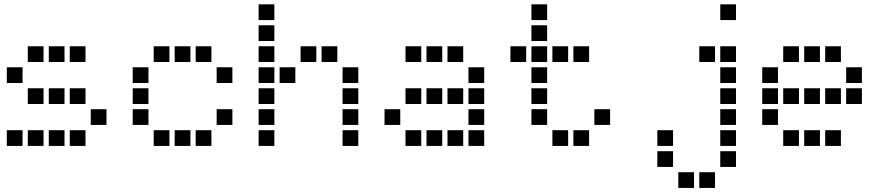

<svg xmlns="http://www.w3.org/2000/svg" viewBox="-20 -708 4240 915"><path d="M113.5 -487.5Q112.5 -487.5 112.5 -487.5Q112.5 -487.5 112.5 -486.5V-413.5Q112.5 -412.5 112.5 -412.5Q112.5 -412.5 113.5 -412.5H186.5Q187.5 -412.5 187.5 -412.5Q187.5 -412.5 187.5 -413.5V-486.5Q187.5 -487.5 187.5 -487.5Q187.5 -487.5 186.5 -487.5ZM213.5 -487.5Q212.5 -487.5 212.5 -487.5Q212.5 -487.5 212.5 -486.5V-413.5Q212.5 -412.5 212.5 -412.5Q212.5 -412.5 213.5 -412.5H286.5Q287.5 -412.5 287.5 -412.5Q287.5 -412.5 287.5 -413.5V-486.5Q287.5 -487.5 287.5 -487.5Q287.5 -487.5 286.5 -487.5ZM313.5 -487.5Q312.5 -487.5 312.5 -487.5Q312.5 -487.5 312.5 -486.5V-413.5Q312.5 -412.5 312.5 -412.5Q312.5 -412.5 313.5 -412.5H386.5Q387.5 -412.5 387.5 -412.5Q387.5 -412.5 387.5 -413.5V-486.5Q387.5 -487.5 387.5 -487.5Q387.5 -487.5 386.5 -487.5ZM13.5 -387.5Q12.5 -387.5 12.5 -387.5Q12.5 -387.5 12.5 -386.5V-313.5Q12.5 -312.5 12.5 -312.5Q12.5 -312.5 13.5 -312.5H86.5Q87.5 -312.5 87.5 -312.5Q87.5 -312.5 87.5 -313.5V-386.5Q87.5 -387.5 87.5 -387.5Q87.5 -387.5 86.5 -387.5ZM113.5 -287.5Q112.5 -287.5 112.5 -287.5Q112.5 -287.5 112.5 -286.5V-213.5Q112.5 -212.5 112.5 -212.5Q112.5 -212.5 113.5 -212.5H186.5Q187.5 -212.5 187.5 -212.5Q187.5 -212.5 187.5 -213.5V-286.5Q187.5 -287.5 187.5 -287.5Q187.5 -287.5 186.5 -287.5ZM213.5 -287.5Q212.5 -287.5 212.5 -287.5Q212.5 -287.5 212.5 -286.5V-213.5Q212.5 -212.5 212.5 -212.5Q212.5 -212.5 213.5 -212.5H286.5Q287.5 -212.5 287.5 -212.5Q287.5 -212.5 287.5 -213.5V-286.5Q287.5 -287.5 287.5 -287.5Q287.5 -287.5 286.5 -287.5ZM313.5 -287.5Q312.5 -287.5 312.5 -287.5Q312.5 -287.5 312.5 -286.5V-213.5Q312.5 -212.5 312.5 -212.5Q312.5 -212.5 313.5 -212.5H386.5Q387.5 -212.5 387.5 -212.5Q387.5 -212.5 387.5 -213.5V-286.5Q387.5 -287.5 387.5 -287.5Q387.5 -287.5 386.5 -287.5ZM413.5 -187.5Q412.5 -187.5 412.5 -187.5Q412.5 -187.5 412.5 -186.5V-113.5Q412.5 -112.5 412.5 -112.5Q412.5 -112.5 413.5 -112.5H486.5Q487.5 -112.5 487.5 -112.5Q487.5 -112.5 487.5 -113.5V-186.5Q487.5 -187.5 487.5 -187.5Q487.5 -187.5 486.5 -187.5ZM13.5 -87.5Q12.5 -87.5 12.5 -87.5Q12.5 -87.5 12.5 -86.5V-13.5Q12.5 -12.5 12.5 -12.5Q12.5 -12.5 13.5 -12.5H86.5Q87.5 -12.5 87.5 -12.5Q87.5 -12.5 87.5 -13.5V-86.5Q87.5 -87.5 87.5 -87.5Q87.5 -87.5 86.5 -87.5ZM113.5 -87.5Q112.5 -87.5 112.5 -87.5Q112.5 -87.5 112.5 -86.5V-13.5Q112.5 -12.5 112.5 -12.5Q112.5 -12.5 113.5 -12.5H186.5Q187.5 -12.5 187.5 -12.5Q187.5 -12.5 187.5 -13.5V-86.5Q187.5 -87.5 187.5 -87.5Q187.5 -87.5 186.5 -87.5ZM213.5 -87.5Q212.5 -87.5 212.5 -87.5Q212.5 -87.5 212.5 -86.5V-13.5Q212.5 -12.5 212.5 -12.5Q212.5 -12.5 213.5 -12.5H286.5Q287.5 -12.5 287.5 -12.5Q287.5 -12.5 287.5 -13.5V-86.5Q287.5 -87.5 287.5 -87.5Q287.5 -87.5 286.5 -87.5ZM313.5 -87.5Q312.5 -87.5 312.5 -87.5Q312.5 -87.5 312.5 -86.5V-13.5Q312.5 -12.5 312.5 -12.5Q312.5 -12.5 313.5 -12.5H386.5Q387.5 -12.5 387.5 -12.5Q387.5 -12.5 387.5 -13.5V-86.5Q387.5 -87.5 387.5 -87.5Q387.5 -87.5 386.5 -87.5Z M713.5 -487.5Q712.5 -487.5 712.5 -487.5Q712.5 -487.5 712.5 -486.5V-413.5Q712.5 -412.5 712.5 -412.5Q712.5 -412.5 713.5 -412.5H786.5Q787.5 -412.5 787.5 -412.5Q787.5 -412.5 787.5 -413.5V-486.5Q787.5 -487.5 787.5 -487.5Q787.5 -487.5 786.5 -487.5ZM813.5 -487.5Q812.5 -487.5 812.5 -487.5Q812.5 -487.5 812.5 -486.5V-413.5Q812.5 -412.5 812.5 -412.5Q812.5 -412.5 813.5 -412.5H886.5Q887.5 -412.5 887.5 -412.5Q887.5 -412.5 887.5 -413.5V-486.5Q887.5 -487.5 887.5 -487.5Q887.5 -487.5 886.5 -487.5ZM913.5 -487.5Q912.5 -487.5 912.5 -487.5Q912.5 -487.5 912.5 -486.5V-413.5Q912.5 -412.5 912.5 -412.5Q912.5 -412.5 913.5 -412.5H986.5Q987.5 -412.5 987.5 -412.5Q987.5 -412.5 987.5 -413.5V-486.5Q987.5 -487.5 987.5 -487.5Q987.5 -487.5 986.5 -487.5ZM613.5 -387.5Q612.5 -387.5 612.5 -387.5Q612.5 -387.5 612.5 -386.5V-313.5Q612.5 -312.5 612.5 -312.5Q612.5 -312.5 613.5 -312.5H686.5Q687.5 -312.5 687.5 -312.5Q687.5 -312.5 687.5 -313.5V-386.5Q687.5 -387.5 687.5 -387.5Q687.5 -387.5 686.5 -387.5ZM1013.5 -387.5Q1012.5 -387.5 1012.5 -387.5Q1012.5 -387.5 1012.5 -386.5V-313.5Q1012.5 -312.5 1012.5 -312.5Q1012.5 -312.5 1013.5 -312.5H1086.5Q1087.5 -312.5 1087.5 -312.5Q1087.5 -312.5 1087.5 -313.5V-386.5Q1087.5 -387.5 1087.5 -387.5Q1087.5 -387.5 1086.5 -387.5ZM613.5 -287.5Q612.5 -287.5 612.5 -287.5Q612.5 -287.5 612.5 -286.5V-213.5Q612.5 -212.5 612.5 -212.5Q612.5 -212.5 613.5 -212.5H686.5Q687.5 -212.5 687.5 -212.5Q687.5 -212.5 687.5 -213.5V-286.5Q687.5 -287.5 687.5 -287.5Q687.5 -287.5 686.5 -287.5ZM613.5 -187.5Q612.5 -187.5 612.5 -187.5Q612.5 -187.5 612.5 -186.5V-113.5Q612.5 -112.5 612.5 -112.5Q612.5 -112.5 613.5 -112.5H686.5Q687.5 -112.5 687.5 -112.5Q687.5 -112.5 687.5 -113.5V-186.5Q687.5 -187.5 687.5 -187.5Q687.5 -187.5 686.5 -187.5ZM1013.5 -187.5Q1012.5 -187.5 1012.5 -187.5Q1012.5 -187.5 1012.5 -186.5V-113.5Q1012.5 -112.5 1012.5 -112.5Q1012.5 -112.5 1013.5 -112.5H1086.5Q1087.5 -112.5 1087.5 -112.5Q1087.5 -112.5 1087.5 -113.5V-186.5Q1087.5 -187.5 1087.5 -187.5Q1087.5 -187.5 1086.5 -187.5ZM713.5 -87.5Q712.5 -87.5 712.5 -87.5Q712.5 -87.5 712.5 -86.5V-13.5Q712.5 -12.5 712.5 -12.5Q712.5 -12.5 713.5 -12.5H786.5Q787.5 -12.5 787.5 -12.5Q787.5 -12.5 787.5 -13.5V-86.5Q787.5 -87.5 787.5 -87.5Q787.5 -87.5 786.5 -87.5ZM813.5 -87.5Q812.5 -87.5 812.5 -87.5Q812.5 -87.5 812.5 -86.5V-13.5Q812.5 -12.5 812.5 -12.5Q812.5 -12.5 813.5 -12.5H886.5Q887.5 -12.5 887.5 -12.5Q887.5 -12.5 887.5 -13.5V-86.5Q887.5 -87.5 887.5 -87.5Q887.5 -87.5 886.5 -87.5ZM913.5 -87.5Q912.5 -87.5 912.5 -87.5Q912.5 -87.5 912.5 -86.5V-13.5Q912.5 -12.5 912.5 -12.5Q912.5 -12.5 913.5 -12.5H986.5Q987.5 -12.5 987.5 -12.5Q987.5 -12.5 987.5 -13.5V-86.5Q987.5 -87.5 987.5 -87.5Q987.5 -87.5 986.5 -87.5Z M1213.5 -687.5Q1212.5 -687.5 1212.5 -687.5Q1212.5 -687.5 1212.5 -686.5V-613.5Q1212.5 -612.5 1212.5 -612.5Q1212.5 -612.5 1213.5 -612.5H1286.5Q1287.5 -612.5 1287.5 -612.5Q1287.5 -612.5 1287.5 -613.5V-686.5Q1287.5 -687.5 1287.5 -687.5Q1287.5 -687.5 1286.5 -687.5ZM1213.5 -587.5Q1212.5 -587.5 1212.5 -587.5Q1212.5 -587.5 1212.5 -586.5V-513.5Q1212.5 -512.5 1212.5 -512.5Q1212.5 -512.5 1213.5 -512.5H1286.5Q1287.5 -512.5 1287.5 -512.5Q1287.5 -512.5 1287.5 -513.5V-586.5Q1287.5 -587.5 1287.5 -587.5Q1287.5 -587.5 1286.5 -587.5ZM1213.5 -487.5Q1212.5 -487.5 1212.5 -487.5Q1212.5 -487.5 1212.5 -486.5V-413.5Q1212.5 -412.5 1212.5 -412.5Q1212.5 -412.5 1213.5 -412.5H1286.5Q1287.5 -412.5 1287.5 -412.5Q1287.5 -412.5 1287.5 -413.5V-486.5Q1287.5 -487.5 1287.5 -487.5Q1287.5 -487.5 1286.5 -487.5ZM1413.5 -487.5Q1412.5 -487.5 1412.5 -487.5Q1412.5 -487.5 1412.5 -486.5V-413.5Q1412.5 -412.5 1412.5 -412.5Q1412.5 -412.5 1413.5 -412.5H1486.5Q1487.5 -412.5 1487.5 -412.5Q1487.5 -412.5 1487.5 -413.5V-486.5Q1487.5 -487.5 1487.5 -487.5Q1487.5 -487.5 1486.5 -487.5ZM1513.5 -487.5Q1512.5 -487.5 1512.5 -487.5Q1512.5 -487.5 1512.5 -486.5V-413.5Q1512.5 -412.5 1512.5 -412.5Q1512.5 -412.5 1513.5 -412.5H1586.5Q1587.5 -412.5 1587.5 -412.5Q1587.5 -412.5 1587.5 -413.5V-486.5Q1587.5 -487.5 1587.5 -487.5Q1587.5 -487.5 1586.5 -487.5ZM1213.5 -387.5Q1212.5 -387.5 1212.5 -387.5Q1212.5 -387.5 1212.5 -386.5V-313.5Q1212.5 -312.5 1212.5 -312.5Q1212.5 -312.5 1213.5 -312.5H1286.5Q1287.5 -312.5 1287.5 -312.5Q1287.5 -312.5 1287.5 -313.5V-386.5Q1287.5 -387.5 1287.5 -387.5Q1287.5 -387.5 1286.5 -387.5ZM1313.5 -387.5Q1312.5 -387.5 1312.5 -387.5Q1312.5 -387.5 1312.5 -386.5V-313.5Q1312.5 -312.5 1312.5 -312.5Q1312.5 -312.5 1313.5 -312.5H1386.5Q1387.5 -312.5 1387.5 -312.5Q1387.5 -312.5 1387.5 -313.5V-386.5Q1387.5 -387.5 1387.5 -387.5Q1387.5 -387.5 1386.5 -387.5ZM1613.5 -387.5Q1612.5 -387.5 1612.5 -387.5Q1612.5 -387.5 1612.5 -386.5V-313.5Q1612.5 -312.5 1612.5 -312.5Q1612.5 -312.5 1613.5 -312.5H1686.5Q1687.5 -312.5 1687.5 -312.5Q1687.5 -312.5 1687.5 -313.5V-386.5Q1687.5 -387.5 1687.5 -387.5Q1687.5 -387.5 1686.5 -387.5ZM1213.5 -287.5Q1212.5 -287.5 1212.5 -287.5Q1212.5 -287.5 1212.5 -286.5V-213.5Q1212.5 -212.5 1212.5 -212.5Q1212.5 -212.5 1213.5 -212.5H1286.5Q1287.5 -212.5 1287.5 -212.5Q1287.5 -212.5 1287.5 -213.5V-286.5Q1287.5 -287.5 1287.5 -287.5Q1287.5 -287.5 1286.5 -287.5ZM1613.5 -287.5Q1612.5 -287.5 1612.5 -287.5Q1612.5 -287.5 1612.5 -286.5V-213.5Q1612.5 -212.5 1612.5 -212.5Q1612.5 -212.5 1613.5 -212.5H1686.5Q1687.5 -212.5 1687.5 -212.5Q1687.5 -212.5 1687.5 -213.5V-286.5Q1687.5 -287.5 1687.5 -287.5Q1687.5 -287.5 1686.5 -287.5ZM1213.5 -187.5Q1212.5 -187.5 1212.5 -187.5Q1212.5 -187.5 1212.5 -186.5V-113.5Q1212.5 -112.5 1212.5 -112.5Q1212.5 -112.5 1213.5 -112.5H1286.5Q1287.5 -112.5 1287.5 -112.5Q1287.5 -112.5 1287.5 -113.5V-186.5Q1287.5 -187.5 1287.5 -187.5Q1287.5 -187.5 1286.5 -187.5ZM1613.5 -187.5Q1612.5 -187.5 1612.5 -187.5Q1612.5 -187.5 1612.5 -186.5V-113.5Q1612.5 -112.5 1612.5 -112.5Q1612.5 -112.5 1613.5 -112.5H1686.5Q1687.5 -112.5 1687.5 -112.5Q1687.5 -112.5 1687.5 -113.5V-186.5Q1687.5 -187.5 1687.5 -187.5Q1687.5 -187.5 1686.5 -187.5ZM1213.5 -87.5Q1212.5 -87.5 1212.5 -87.5Q1212.5 -87.5 1212.5 -86.5V-13.5Q1212.5 -12.5 1212.5 -12.5Q1212.5 -12.5 1213.5 -12.5H1286.5Q1287.5 -12.5 1287.5 -12.5Q1287.5 -12.5 1287.5 -13.5V-86.5Q1287.5 -87.5 1287.5 -87.5Q1287.5 -87.5 1286.5 -87.5ZM1613.5 -87.5Q1612.5 -87.5 1612.5 -87.5Q1612.5 -87.5 1612.5 -86.5V-13.5Q1612.5 -12.5 1612.5 -12.5Q1612.5 -12.5 1613.5 -12.5H1686.5Q1687.5 -12.5 1687.5 -12.5Q1687.5 -12.5 1687.5 -13.5V-86.5Q1687.5 -87.5 1687.5 -87.5Q1687.5 -87.5 1686.5 -87.5Z M1913.5 -487.5Q1912.5 -487.5 1912.5 -487.5Q1912.5 -487.5 1912.5 -486.5V-413.5Q1912.5 -412.5 1912.5 -412.5Q1912.5 -412.5 1913.5 -412.5H1986.5Q1987.5 -412.5 1987.5 -412.5Q1987.5 -412.5 1987.5 -413.5V-486.5Q1987.5 -487.5 1987.5 -487.5Q1987.5 -487.5 1986.5 -487.5ZM2013.5 -487.5Q2012.5 -487.5 2012.5 -487.5Q2012.5 -487.5 2012.5 -486.5V-413.5Q2012.5 -412.5 2012.5 -412.5Q2012.5 -412.5 2013.5 -412.5H2086.5Q2087.5 -412.5 2087.5 -412.5Q2087.5 -412.5 2087.5 -413.5V-486.5Q2087.5 -487.5 2087.5 -487.5Q2087.5 -487.5 2086.5 -487.5ZM2113.5 -487.5Q2112.5 -487.5 2112.5 -487.5Q2112.5 -487.5 2112.5 -486.5V-413.5Q2112.5 -412.5 2112.5 -412.5Q2112.5 -412.5 2113.5 -412.5H2186.5Q2187.5 -412.5 2187.5 -412.5Q2187.5 -412.5 2187.5 -413.5V-486.5Q2187.5 -487.5 2187.5 -487.5Q2187.5 -487.5 2186.5 -487.5ZM2213.5 -387.5Q2212.5 -387.5 2212.5 -387.5Q2212.5 -387.5 2212.5 -386.5V-313.5Q2212.5 -312.5 2212.5 -312.5Q2212.5 -312.5 2213.5 -312.5H2286.5Q2287.5 -312.5 2287.5 -312.5Q2287.5 -312.5 2287.5 -313.5V-386.5Q2287.5 -387.5 2287.5 -387.5Q2287.5 -387.5 2286.5 -387.5ZM1913.5 -287.5Q1912.5 -287.5 1912.5 -287.5Q1912.5 -287.5 1912.5 -286.5V-213.5Q1912.5 -212.5 1912.5 -212.5Q1912.5 -212.5 1913.5 -212.5H1986.5Q1987.5 -212.5 1987.5 -212.5Q1987.5 -212.5 1987.5 -213.5V-286.5Q1987.5 -287.5 1987.5 -287.5Q1987.5 -287.5 1986.5 -287.5ZM2013.5 -287.5Q2012.5 -287.5 2012.5 -287.5Q2012.5 -287.5 2012.5 -286.5V-213.5Q2012.5 -212.5 2012.5 -212.5Q2012.5 -212.5 2013.5 -212.5H2086.5Q2087.5 -212.5 2087.5 -212.5Q2087.5 -212.5 2087.5 -213.5V-286.5Q2087.5 -287.5 2087.5 -287.5Q2087.5 -287.5 2086.5 -287.5ZM2113.5 -287.5Q2112.5 -287.5 2112.5 -287.5Q2112.5 -287.5 2112.5 -286.5V-213.5Q2112.5 -212.5 2112.5 -212.5Q2112.5 -212.5 2113.5 -212.5H2186.5Q2187.5 -212.5 2187.5 -212.5Q2187.5 -212.5 2187.5 -213.5V-286.5Q2187.5 -287.5 2187.5 -287.5Q2187.5 -287.5 2186.5 -287.5ZM2213.5 -287.5Q2212.5 -287.5 2212.5 -287.5Q2212.5 -287.5 2212.5 -286.5V-213.5Q2212.5 -212.5 2212.5 -212.5Q2212.5 -212.5 2213.5 -212.5H2286.5Q2287.5 -212.5 2287.5 -212.5Q2287.5 -212.5 2287.5 -213.5V-286.5Q2287.5 -287.5 2287.5 -287.5Q2287.5 -287.5 2286.5 -287.5ZM1813.5 -187.5Q1812.5 -187.5 1812.5 -187.5Q1812.5 -187.5 1812.5 -186.5V-113.5Q1812.5 -112.5 1812.5 -112.5Q1812.5 -112.5 1813.5 -112.5H1886.5Q1887.5 -112.5 1887.5 -112.5Q1887.5 -112.5 1887.5 -113.5V-186.5Q1887.5 -187.5 1887.5 -187.5Q1887.5 -187.5 1886.5 -187.5ZM2213.5 -187.5Q2212.5 -187.5 2212.5 -187.5Q2212.5 -187.5 2212.5 -186.5V-113.5Q2212.5 -112.5 2212.5 -112.5Q2212.5 -112.5 2213.5 -112.5H2286.5Q2287.5 -112.5 2287.5 -112.5Q2287.5 -112.5 2287.5 -113.5V-186.5Q2287.5 -187.5 2287.5 -187.5Q2287.5 -187.5 2286.5 -187.5ZM1913.5 -87.5Q1912.5 -87.5 1912.5 -87.5Q1912.5 -87.5 1912.5 -86.5V-13.5Q1912.5 -12.5 1912.5 -12.5Q1912.5 -12.5 1913.5 -12.5H1986.5Q1987.5 -12.5 1987.5 -12.5Q1987.5 -12.5 1987.5 -13.5V-86.5Q1987.5 -87.5 1987.5 -87.5Q1987.5 -87.5 1986.5 -87.5ZM2013.5 -87.5Q2012.5 -87.5 2012.5 -87.5Q2012.5 -87.5 2012.5 -86.5V-13.5Q2012.5 -12.5 2012.5 -12.5Q2012.5 -12.5 2013.5 -12.5H2086.5Q2087.5 -12.5 2087.5 -12.5Q2087.5 -12.5 2087.5 -13.5V-86.5Q2087.5 -87.5 2087.5 -87.5Q2087.5 -87.5 2086.5 -87.5ZM2113.5 -87.5Q2112.5 -87.5 2112.5 -87.5Q2112.5 -87.5 2112.5 -86.5V-13.5Q2112.5 -12.5 2112.5 -12.5Q2112.5 -12.5 2113.5 -12.5H2186.5Q2187.5 -12.5 2187.5 -12.5Q2187.5 -12.5 2187.5 -13.5V-86.5Q2187.5 -87.5 2187.5 -87.5Q2187.5 -87.5 2186.5 -87.5ZM2213.5 -87.5Q2212.5 -87.5 2212.5 -87.5Q2212.5 -87.5 2212.5 -86.5V-13.5Q2212.5 -12.5 2212.5 -12.5Q2212.5 -12.5 2213.5 -12.5H2286.5Q2287.5 -12.5 2287.5 -12.5Q2287.5 -12.5 2287.5 -13.5V-86.5Q2287.5 -87.5 2287.5 -87.5Q2287.5 -87.5 2286.5 -87.5Z M2513.5 -687.5Q2512.5 -687.5 2512.5 -687.5Q2512.5 -687.5 2512.5 -686.5V-613.5Q2512.5 -612.5 2512.5 -612.5Q2512.5 -612.5 2513.5 -612.5H2586.5Q2587.5 -612.5 2587.5 -612.5Q2587.5 -612.5 2587.5 -613.5V-686.5Q2587.5 -687.5 2587.5 -687.5Q2587.5 -687.5 2586.5 -687.5ZM2513.5 -587.5Q2512.5 -587.5 2512.5 -587.5Q2512.5 -587.5 2512.5 -586.5V-513.5Q2512.5 -512.5 2512.5 -512.5Q2512.5 -512.5 2513.5 -512.5H2586.5Q2587.5 -512.5 2587.5 -512.5Q2587.5 -512.5 2587.5 -513.5V-586.5Q2587.5 -587.5 2587.5 -587.5Q2587.5 -587.5 2586.5 -587.5ZM2413.5 -487.5Q2412.5 -487.5 2412.5 -487.5Q2412.5 -487.5 2412.5 -486.5V-413.5Q2412.5 -412.5 2412.5 -412.5Q2412.5 -412.5 2413.5 -412.5H2486.5Q2487.5 -412.5 2487.5 -412.5Q2487.5 -412.5 2487.5 -413.5V-486.5Q2487.5 -487.5 2487.5 -487.5Q2487.5 -487.5 2486.5 -487.5ZM2513.5 -487.5Q2512.5 -487.5 2512.5 -487.5Q2512.5 -487.5 2512.5 -486.5V-413.5Q2512.5 -412.5 2512.5 -412.5Q2512.5 -412.5 2513.5 -412.5H2586.5Q2587.5 -412.5 2587.5 -412.5Q2587.5 -412.5 2587.5 -413.5V-486.5Q2587.5 -487.5 2587.5 -487.5Q2587.5 -487.5 2586.5 -487.5ZM2613.5 -487.5Q2612.5 -487.5 2612.5 -487.5Q2612.5 -487.5 2612.5 -486.5V-413.5Q2612.5 -412.5 2612.5 -412.5Q2612.5 -412.5 2613.5 -412.5H2686.5Q2687.5 -412.5 2687.5 -412.5Q2687.5 -412.5 2687.5 -413.5V-486.5Q2687.5 -487.5 2687.5 -487.5Q2687.5 -487.5 2686.5 -487.5ZM2713.5 -487.5Q2712.5 -487.5 2712.5 -487.5Q2712.5 -487.5 2712.5 -486.5V-413.5Q2712.5 -412.5 2712.5 -412.5Q2712.5 -412.5 2713.5 -412.5H2786.5Q2787.5 -412.5 2787.5 -412.5Q2787.5 -412.5 2787.5 -413.5V-486.5Q2787.5 -487.5 2787.5 -487.5Q2787.5 -487.5 2786.5 -487.5ZM2513.5 -387.5Q2512.5 -387.5 2512.5 -387.5Q2512.5 -387.5 2512.5 -386.5V-313.5Q2512.5 -312.5 2512.5 -312.5Q2512.5 -312.5 2513.5 -312.5H2586.5Q2587.5 -312.5 2587.5 -312.5Q2587.5 -312.5 2587.5 -313.5V-386.5Q2587.5 -387.5 2587.5 -387.5Q2587.5 -387.5 2586.5 -387.5ZM2513.5 -287.5Q2512.5 -287.5 2512.5 -287.5Q2512.5 -287.5 2512.5 -286.5V-213.5Q2512.5 -212.5 2512.5 -212.5Q2512.5 -212.5 2513.5 -212.5H2586.5Q2587.5 -212.5 2587.5 -212.5Q2587.5 -212.5 2587.5 -213.5V-286.5Q2587.5 -287.5 2587.5 -287.5Q2587.5 -287.5 2586.5 -287.5ZM2513.5 -187.5Q2512.5 -187.5 2512.5 -187.5Q2512.5 -187.5 2512.5 -186.5V-113.5Q2512.5 -112.5 2512.5 -112.5Q2512.5 -112.5 2513.5 -112.5H2586.5Q2587.5 -112.5 2587.5 -112.5Q2587.5 -112.5 2587.5 -113.5V-186.5Q2587.5 -187.5 2587.5 -187.5Q2587.5 -187.5 2586.5 -187.5ZM2813.5 -187.5Q2812.5 -187.5 2812.5 -187.5Q2812.5 -187.5 2812.5 -186.5V-113.5Q2812.5 -112.5 2812.5 -112.5Q2812.5 -112.5 2813.5 -112.5H2886.5Q2887.5 -112.5 2887.5 -112.5Q2887.5 -112.5 2887.5 -113.5V-186.5Q2887.5 -187.5 2887.5 -187.5Q2887.5 -187.5 2886.5 -187.5ZM2613.5 -87.5Q2612.5 -87.5 2612.5 -87.5Q2612.5 -87.5 2612.5 -86.5V-13.5Q2612.5 -12.5 2612.5 -12.5Q2612.5 -12.5 2613.5 -12.5H2686.5Q2687.5 -12.5 2687.5 -12.5Q2687.5 -12.5 2687.5 -13.5V-86.5Q2687.5 -87.5 2687.5 -87.5Q2687.5 -87.5 2686.5 -87.5ZM2713.5 -87.5Q2712.5 -87.5 2712.5 -87.5Q2712.5 -87.5 2712.5 -86.5V-13.5Q2712.5 -12.5 2712.5 -12.5Q2712.5 -12.5 2713.5 -12.5H2786.5Q2787.5 -12.5 2787.5 -12.5Q2787.5 -12.5 2787.5 -13.5V-86.5Q2787.5 -87.5 2787.5 -87.5Q2787.5 -87.5 2786.5 -87.5Z M3413.5 -687.5Q3412.5 -687.5 3412.5 -687.5Q3412.5 -687.5 3412.5 -686.5V-613.5Q3412.5 -612.5 3412.5 -612.5Q3412.5 -612.5 3413.5 -612.5H3486.5Q3487.5 -612.5 3487.5 -612.5Q3487.5 -612.5 3487.5 -613.5V-686.5Q3487.5 -687.5 3487.5 -687.5Q3487.5 -687.5 3486.5 -687.5ZM3313.5 -487.5Q3312.5 -487.5 3312.5 -487.5Q3312.5 -487.5 3312.5 -486.5V-413.5Q3312.5 -412.5 3312.5 -412.5Q3312.5 -412.5 3313.5 -412.5H3386.5Q3387.5 -412.5 3387.5 -412.5Q3387.5 -412.5 3387.5 -413.5V-486.5Q3387.5 -487.5 3387.5 -487.5Q3387.5 -487.5 3386.5 -487.5ZM3413.5 -487.5Q3412.5 -487.5 3412.5 -487.5Q3412.5 -487.5 3412.5 -486.5V-413.5Q3412.5 -412.5 3412.5 -412.5Q3412.5 -412.5 3413.5 -412.5H3486.5Q3487.5 -412.5 3487.5 -412.5Q3487.5 -412.5 3487.5 -413.5V-486.5Q3487.5 -487.5 3487.5 -487.5Q3487.5 -487.5 3486.5 -487.5ZM3413.5 -387.5Q3412.5 -387.5 3412.5 -387.5Q3412.5 -387.5 3412.5 -386.5V-313.5Q3412.5 -312.5 3412.5 -312.5Q3412.5 -312.5 3413.5 -312.5H3486.5Q3487.5 -312.5 3487.5 -312.5Q3487.5 -312.5 3487.5 -313.5V-386.5Q3487.5 -387.5 3487.5 -387.5Q3487.5 -387.5 3486.5 -387.5ZM3413.5 -287.5Q3412.5 -287.5 3412.5 -287.5Q3412.5 -287.5 3412.5 -286.5V-213.5Q3412.5 -212.5 3412.5 -212.5Q3412.5 -212.5 3413.5 -212.5H3486.5Q3487.5 -212.5 3487.5 -212.5Q3487.5 -212.5 3487.5 -213.5V-286.5Q3487.5 -287.5 3487.5 -287.5Q3487.5 -287.5 3486.5 -287.5ZM3413.5 -187.5Q3412.5 -187.5 3412.5 -187.5Q3412.5 -187.5 3412.5 -186.5V-113.5Q3412.5 -112.5 3412.5 -112.5Q3412.5 -112.5 3413.5 -112.5H3486.5Q3487.5 -112.5 3487.5 -112.5Q3487.5 -112.5 3487.5 -113.5V-186.5Q3487.5 -187.5 3487.5 -187.5Q3487.5 -187.5 3486.5 -187.5ZM3113.5 -87.5Q3112.5 -87.5 3112.5 -87.5Q3112.5 -87.5 3112.5 -86.5V-13.5Q3112.5 -12.5 3112.5 -12.5Q3112.5 -12.5 3113.5 -12.5H3186.5Q3187.5 -12.5 3187.5 -12.5Q3187.5 -12.5 3187.5 -13.5V-86.5Q3187.5 -87.5 3187.5 -87.5Q3187.5 -87.5 3186.5 -87.5ZM3413.5 -87.5Q3412.5 -87.5 3412.5 -87.5Q3412.5 -87.5 3412.5 -86.5V-13.5Q3412.5 -12.5 3412.5 -12.5Q3412.5 -12.5 3413.5 -12.5H3486.5Q3487.5 -12.5 3487.5 -12.5Q3487.5 -12.5 3487.5 -13.5V-86.5Q3487.5 -87.5 3487.5 -87.5Q3487.5 -87.5 3486.5 -87.5ZM3113.5 12.5Q3112.5 12.5 3112.5 12.5Q3112.5 12.5 3112.5 13.5V86.5Q3112.5 87.5 3112.5 87.5Q3112.5 87.5 3113.5 87.5H3186.5Q3187.5 87.5 3187.5 87.5Q3187.5 87.5 3187.5 86.5V13.5Q3187.5 12.5 3187.5 12.5Q3187.5 12.5 3186.5 12.5ZM3413.5 12.5Q3412.5 12.5 3412.5 12.5Q3412.5 12.5 3412.5 13.5V86.5Q3412.5 87.5 3412.5 87.5Q3412.5 87.5 3413.5 87.5H3486.5Q3487.5 87.5 3487.5 87.5Q3487.5 87.5 3487.5 86.5V13.5Q3487.5 12.5 3487.5 12.5Q3487.5 12.5 3486.5 12.5ZM3213.5 112.5Q3212.5 112.5 3212.5 112.5Q3212.5 112.5 3212.5 113.5V186.5Q3212.5 187.5 3212.5 187.5Q3212.5 187.5 3213.5 187.5H3286.5Q3287.5 187.5 3287.5 187.5Q3287.5 187.5 3287.5 186.5V113.5Q3287.5 112.5 3287.5 112.5Q3287.5 112.5 3286.5 112.5ZM3313.5 112.5Q3312.5 112.5 3312.5 112.5Q3312.5 112.5 3312.5 113.5V186.5Q3312.5 187.5 3312.5 187.5Q3312.5 187.5 3313.5 187.5H3386.5Q3387.5 187.5 3387.5 187.5Q3387.5 187.5 3387.5 186.5V113.5Q3387.5 112.5 3387.5 112.5Q3387.5 112.5 3386.5 112.5Z M3713.5 -487.5Q3712.5 -487.5 3712.5 -487.5Q3712.5 -487.5 3712.5 -486.5V-413.5Q3712.5 -412.5 3712.5 -412.5Q3712.5 -412.5 3713.5 -412.5H3786.5Q3787.5 -412.5 3787.5 -412.5Q3787.5 -412.5 3787.5 -413.5V-486.5Q3787.5 -487.5 3787.5 -487.5Q3787.5 -487.5 3786.5 -487.5ZM3813.5 -487.5Q3812.5 -487.5 3812.5 -487.5Q3812.5 -487.5 3812.5 -486.5V-413.5Q3812.5 -412.5 3812.5 -412.5Q3812.5 -412.5 3813.5 -412.5H3886.5Q3887.5 -412.5 3887.5 -412.5Q3887.5 -412.5 3887.5 -413.5V-486.5Q3887.5 -487.5 3887.5 -487.5Q3887.5 -487.5 3886.5 -487.5ZM3913.5 -487.5Q3912.5 -487.5 3912.5 -487.5Q3912.5 -487.5 3912.5 -486.5V-413.5Q3912.5 -412.5 3912.5 -412.5Q3912.5 -412.5 3913.5 -412.5H3986.5Q3987.5 -412.5 3987.5 -412.5Q3987.5 -412.5 3987.5 -413.5V-486.5Q3987.5 -487.5 3987.5 -487.5Q3987.5 -487.5 3986.5 -487.5ZM3613.5 -387.5Q3612.5 -387.5 3612.5 -387.5Q3612.5 -387.5 3612.5 -386.5V-313.5Q3612.5 -312.5 3612.5 -312.5Q3612.5 -312.5 3613.5 -312.5H3686.5Q3687.5 -312.5 3687.5 -312.5Q3687.5 -312.5 3687.5 -313.5V-386.5Q3687.5 -387.5 3687.5 -387.5Q3687.5 -387.5 3686.5 -387.5ZM4013.5 -387.5Q4012.5 -387.5 4012.5 -387.5Q4012.5 -387.5 4012.5 -386.5V-313.5Q4012.5 -312.5 4012.5 -312.5Q4012.5 -312.5 4013.5 -312.5H4086.5Q4087.5 -312.5 4087.5 -312.5Q4087.5 -312.5 4087.5 -313.5V-386.5Q4087.5 -387.5 4087.5 -387.5Q4087.5 -387.5 4086.5 -387.5ZM3613.5 -287.5Q3612.5 -287.5 3612.5 -287.5Q3612.5 -287.5 3612.5 -286.5V-213.5Q3612.5 -212.5 3612.5 -212.5Q3612.5 -212.5 3613.5 -212.5H3686.5Q3687.5 -212.5 3687.5 -212.5Q3687.5 -212.5 3687.5 -213.5V-286.5Q3687.5 -287.5 3687.5 -287.5Q3687.5 -287.5 3686.5 -287.5ZM3713.5 -287.5Q3712.5 -287.5 3712.5 -287.5Q3712.5 -287.5 3712.5 -286.5V-213.5Q3712.5 -212.5 3712.5 -212.5Q3712.5 -212.5 3713.5 -212.5H3786.5Q3787.5 -212.5 3787.5 -212.5Q3787.5 -212.5 3787.5 -213.5V-286.5Q3787.5 -287.5 3787.5 -287.5Q3787.5 -287.5 3786.5 -287.5ZM3813.5 -287.5Q3812.5 -287.5 3812.5 -287.5Q3812.5 -287.5 3812.5 -286.5V-213.5Q3812.5 -212.5 3812.5 -212.5Q3812.5 -212.5 3813.5 -212.5H3886.5Q3887.5 -212.5 3887.5 -212.5Q3887.5 -212.5 3887.5 -213.5V-286.5Q3887.5 -287.5 3887.5 -287.5Q3887.5 -287.5 3886.5 -287.5ZM3913.5 -287.5Q3912.5 -287.5 3912.5 -287.5Q3912.5 -287.5 3912.5 -286.5V-213.5Q3912.5 -212.5 3912.5 -212.5Q3912.5 -212.5 3913.5 -212.5H3986.5Q3987.5 -212.5 3987.5 -212.5Q3987.5 -212.5 3987.5 -213.5V-286.5Q3987.5 -287.5 3987.5 -287.5Q3987.5 -287.5 3986.5 -287.5ZM4013.5 -287.5Q4012.5 -287.5 4012.5 -287.5Q4012.5 -287.5 4012.5 -286.5V-213.5Q4012.5 -212.5 4012.5 -212.5Q4012.5 -212.5 4013.5 -212.5H4086.5Q4087.5 -212.5 4087.5 -212.5Q4087.5 -212.5 4087.5 -213.5V-286.5Q4087.5 -287.5 4087.5 -287.5Q4087.5 -287.5 4086.5 -287.5ZM3613.5 -187.5Q3612.5 -187.5 3612.5 -187.5Q3612.5 -187.5 3612.5 -186.5V-113.5Q3612.5 -112.5 3612.5 -112.5Q3612.5 -112.5 3613.5 -112.5H3686.5Q3687.5 -112.5 3687.5 -112.5Q3687.5 -112.5 3687.5 -113.5V-186.5Q3687.5 -187.5 3687.5 -187.5Q3687.5 -187.5 3686.5 -187.5ZM3713.5 -87.5Q3712.5 -87.5 3712.5 -87.5Q3712.5 -87.5 3712.5 -86.5V-13.5Q3712.5 -12.5 3712.5 -12.5Q3712.5 -12.5 3713.5 -12.5H3786.5Q3787.5 -12.5 3787.5 -12.5Q3787.5 -12.5 3787.5 -13.5V-86.5Q3787.5 -87.5 3787.5 -87.5Q3787.5 -87.5 3786.5 -87.5ZM3813.5 -87.5Q3812.5 -87.5 3812.5 -87.5Q3812.5 -87.5 3812.5 -86.5V-13.5Q3812.5 -12.5 3812.5 -12.5Q3812.5 -12.5 3813.5 -12.5H3886.5Q3887.5 -12.5 3887.5 -12.5Q3887.5 -12.5 3887.5 -13.5V-86.5Q3887.5 -87.5 3887.5 -87.5Q3887.5 -87.5 3886.5 -87.5ZM3913.5 -87.5Q3912.5 -87.5 3912.5 -87.5Q3912.5 -87.5 3912.5 -86.5V-13.5Q3912.5 -12.5 3912.5 -12.5Q3912.5 -12.5 3913.5 -12.5H3986.5Q3987.5 -12.5 3987.5 -12.5Q3987.5 -12.5 3987.5 -13.5V-86.5Q3987.5 -87.5 3987.5 -87.5Q3987.5 -87.5 3986.5 -87.5Z"/></svg>

Font: Doto Black
Style: Regular
Weight: 900
Monospace: yes
Version: Version 1.000